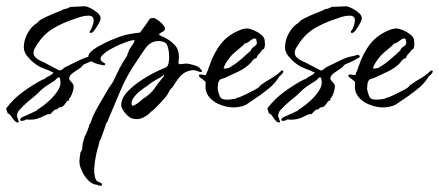

<svg xmlns="http://www.w3.org/2000/svg" viewBox="-52 -336 1402 613"><path d="M6 55Q0 55 -4.5 50.5Q-9 46 -13 40L-17 34Q-19 32 -21.5 29Q-24 26 -28 26Q-28 21 -30 18Q-32 15 -32 10Q-11 -19 21 -42.5Q53 -66 86 -83H89Q95 -89 104 -93Q113 -97 119 -104Q103 -112 87.5 -117.5Q72 -123 58 -134Q46 -143 35 -156.5Q24 -170 24 -185Q24 -208 36.5 -230.5Q49 -253 67 -263Q71 -270 87 -278Q103 -286 120 -293Q137 -300 145 -303Q152 -308 160 -308L173 -314H174Q184 -314 197 -315Q210 -316 218 -316Q225 -316 237 -310Q249 -304 259 -295.5Q269 -287 269 -279Q270 -274 264.5 -263.5Q259 -253 252.5 -243.5Q246 -234 242 -232L239 -231H235L234 -236Q239 -241 243 -252Q247 -263 247 -271Q247 -286 230 -286Q218 -286 206.5 -282.5Q195 -279 184 -275Q145 -262 115 -243.5Q85 -225 62 -187Q55 -176 55 -167Q55 -152 81 -140Q85 -139 98.5 -131.5Q112 -124 125 -117.5Q138 -111 138 -111Q143 -111 148 -115.5Q153 -120 157 -122Q174 -130 199 -142.5Q224 -155 242 -157Q245 -158 248.5 -159Q252 -160 256 -161Q261 -161 263 -156Q261 -151 254 -149Q249 -145 239 -140.5Q229 -136 222 -133Q215 -131 210 -125Q209 -122 204 -119Q197 -114 182.5 -104.5Q168 -95 169 -84Q169 -81 175.5 -74.5Q182 -68 183 -63Q184 -55 179.5 -41Q175 -27 168 -20L169 -16Q162 -14 160 -10.5Q158 -7 154 -2Q151 2 147 4.5Q143 7 136 7L131 13H130Q123 13 118 18.5Q113 24 108 29L105 28Q100 28 91.5 32.5Q83 37 78 39Q71 42 63 44Q55 46 45 46Q42 46 39 46Q36 46 33 45Q32 46 30 46L27 48Q21 50 18 50Q12 50 12 46Q13 43 16 40Q18 38 25 35.5Q32 33 39 29Q47 26 53.5 22.5Q60 19 64 18Q65 17 66 16Q67 15 68 14L74 10Q88 1 104 -13.5Q120 -28 131.5 -45Q143 -62 141 -77Q141 -79 140 -84Q139 -89 136 -89Q133 -89 129 -85Q125 -81 123 -79Q116 -74 107.5 -69Q99 -64 91 -58Q81 -51 73 -42.5Q65 -34 55 -26Q42 -16 30.5 -5.5Q19 5 8 17Q2 25 2 35Q3 39 5 43.5Q7 48 8 53L7 55Z M268 257Q263 257 258 254Q243 253 230.5 240.5Q218 228 210.5 212Q203 196 202 186Q201 177 202.5 168Q204 159 205 150Q210 145 210.5 137.5Q211 130 212 123Q217 104 218 101Q219 98 221.5 94.5Q224 91 230 73L231 71Q231 69 233 67L232 64Q237 58 239 51Q241 44 244 37Q249 26 254.5 15.5Q260 5 266 -5Q274 -18 281 -30.5Q288 -43 296 -56Q300 -62 304 -67.5Q308 -73 311 -79Q319 -97 331 -120Q343 -143 355 -160L354 -162L357 -167Q359 -176 368 -188.5Q377 -201 378 -208Q368 -208 350 -201.5Q332 -195 313 -185.5Q294 -176 281 -165.5Q268 -155 269 -147Q270 -142 275 -138.5Q280 -135 284 -133V-130Q283 -130 282 -129L283 -128Q282 -128 282 -129Q282 -129 282 -129Q282 -129 282 -129L281 -127Q274 -128 262 -131Q250 -134 240 -140Q230 -146 230 -155Q230 -166 246 -177.5Q262 -189 284 -199.5Q306 -210 326.5 -217.5Q347 -225 356 -226L378 -230L395 -232Q403 -243 411.5 -254.5Q420 -266 427 -277H429L430 -278H435L436 -279Q446 -278 460 -265.5Q474 -253 475 -245Q475 -241 472 -238Q469 -235 464 -233L461 -231Q456 -228 456 -226Q456 -224 459 -223Q462 -222 465 -220Q470 -218 475 -215.5Q480 -213 486 -209Q497 -202 507.5 -190.5Q518 -179 519 -159Q520 -152 518.5 -145Q517 -138 519 -131Q524 -131 532 -132Q540 -133 543 -133Q549 -133 562 -129.5Q575 -126 580 -123Q584 -121 586.5 -117.5Q589 -114 592 -112L593 -107L587 -106Q581 -108 575.5 -110Q570 -112 564 -112Q560 -112 555.5 -111Q551 -110 546 -108Q532 -103 520.5 -89Q509 -75 499 -58Q491 -51 486 -40.5Q481 -30 473 -22Q467 -15 460 -7.5Q453 0 447 6Q446 7 445 8Q444 9 442 11L436 16Q433 19 430 21Q427 23 426 25Q421 31 406 39Q391 47 373 43Q361 41 348 25.5Q335 10 335 0Q335 -23 356 -44.5Q377 -66 404 -83Q431 -100 449 -108Q452 -110 465.5 -115.5Q479 -121 480 -122Q485 -127 486.5 -136Q488 -145 488 -153Q488 -175 482.5 -190Q477 -205 453 -205Q439 -205 426 -196Q417 -190 404 -170Q391 -150 384 -140Q354 -97 333.5 -49Q313 -1 293 47Q291 55 287 57Q287 59 282.5 72Q278 85 273.5 97.5Q269 110 267 113L266 115Q265 116 265 118Q264 125 262 131Q260 137 258 144Q254 161 251 180.5Q248 200 249 217Q250 222 251 228Q252 234 255 239Q257 243 265.5 246Q274 249 274 253Q274 257 268 257ZM379 -1Q384 -4 389 -7.5Q394 -11 398 -15L404 -20Q430 -37 440 -52Q450 -67 469 -90Q473 -94 471 -97Q465 -92 458.5 -88Q452 -84 444 -80Q437 -76 430 -71Q423 -66 417 -61Q414 -60 400 -49Q394 -45 388 -39.5Q382 -34 377 -27Q368 -17 368 -6Q368 6 379 -1Z M694 7Q676 7 655.5 0Q635 -7 620.5 -21Q606 -35 604 -55Q604 -60 604.5 -65Q605 -70 604 -74Q604 -77 598 -80L595 -83Q591 -85 587 -88.5Q583 -92 583 -97Q586 -98 588 -98Q593 -98 597.5 -97Q602 -96 606 -96Q605 -96 607 -100Q607 -102 608 -104.5Q609 -107 610 -108Q611 -108 613 -115.5Q615 -123 616 -124Q630 -167 654.5 -197.5Q679 -228 722 -243Q726 -244 729.5 -244.5Q733 -245 737 -245Q745 -245 758 -239.5Q771 -234 781.5 -225.5Q792 -217 793 -208Q793 -204 793.5 -201Q794 -198 794 -194Q794 -188 791 -180L785 -177Q783 -173 781 -171L775 -164Q767 -156 769 -153L767 -152Q767 -152 767 -151Q767 -151 767 -151Q767 -151 767 -151Q767 -151 766 -151L767 -152L766 -151V-150L761 -149Q757 -146 754 -142.5Q751 -139 748 -135Q733 -119 709 -107.5Q685 -96 665 -87Q662 -86 656.5 -84.5Q651 -83 649 -80Q645 -75 644 -67Q643 -59 643 -52Q645 -40 649.5 -29Q654 -18 669 -18H678Q683 -18 688.5 -19Q694 -20 700 -21L707 -25L708 -24Q714 -26 729 -33Q744 -40 758 -47.5Q772 -55 775 -58L776 -59L777 -61L780 -64Q798 -77 815 -86.5Q832 -96 848 -112L850 -110H853Q852 -103 848 -99.5Q844 -96 839 -91L836 -86Q824 -67 799.5 -48Q775 -29 755 -16Q748 -12 741 -6.5Q734 -1 725 2Q708 7 694 7ZM662 -117Q668 -117 670.5 -117.5Q673 -118 678 -119Q698 -130 715.5 -145Q733 -160 749 -175Q751 -182 759 -187L763 -190Q765 -192 766.5 -194Q768 -196 768 -198Q769 -199 767 -205L766 -210V-212Q763 -213 758 -213Q751 -210 744 -204Q737 -198 729 -197Q725 -191 712 -181Q705 -175 698.5 -169.5Q692 -164 690 -162Q683 -155 673 -140.5Q663 -126 662 -117Z M840 55Q834 55 829.5 50.5Q825 46 821 40L817 34Q815 32 812.5 29Q810 26 806 26Q806 21 804 18Q802 15 802 10Q823 -19 855 -42.5Q887 -66 920 -83H923Q929 -89 938 -93Q947 -97 953 -104Q937 -112 921.5 -117.5Q906 -123 892 -134Q880 -143 869 -156.5Q858 -170 858 -185Q858 -208 870.5 -230.5Q883 -253 901 -263Q905 -270 921 -278Q937 -286 954 -293Q971 -300 979 -303Q986 -308 994 -308L1007 -314H1008Q1018 -314 1031 -315Q1044 -316 1052 -316Q1059 -316 1071 -310Q1083 -304 1093 -295.5Q1103 -287 1103 -279Q1104 -274 1098.5 -263.5Q1093 -253 1086.5 -243.5Q1080 -234 1076 -232L1073 -231H1069L1068 -236Q1073 -241 1077 -252Q1081 -263 1081 -271Q1081 -286 1064 -286Q1052 -286 1040.5 -282.5Q1029 -279 1018 -275Q979 -262 949 -243.5Q919 -225 896 -187Q889 -176 889 -167Q889 -152 915 -140Q919 -139 932.5 -131.5Q946 -124 959 -117.5Q972 -111 972 -111Q977 -111 982 -115.5Q987 -120 991 -122Q1008 -130 1033 -142.5Q1058 -155 1076 -157Q1079 -158 1082.5 -159Q1086 -160 1090 -161Q1095 -161 1097 -156Q1095 -151 1088 -149Q1083 -145 1073 -140.5Q1063 -136 1056 -133Q1049 -131 1044 -125Q1043 -122 1038 -119Q1031 -114 1016.5 -104.5Q1002 -95 1003 -84Q1003 -81 1009.5 -74.5Q1016 -68 1017 -63Q1018 -55 1013.5 -41Q1009 -27 1002 -20L1003 -16Q996 -14 994 -10.5Q992 -7 988 -2Q985 2 981 4.5Q977 7 970 7L965 13H964Q957 13 952 18.5Q947 24 942 29L939 28Q934 28 925.5 32.5Q917 37 912 39Q905 42 897 44Q889 46 879 46Q876 46 873 46Q870 46 867 45Q866 46 864 46L861 48Q855 50 852 50Q846 50 846 46Q847 43 850 40Q852 38 859 35.5Q866 33 873 29Q881 26 887.5 22.5Q894 19 898 18Q899 17 900 16Q901 15 902 14L908 10Q922 1 938 -13.5Q954 -28 965.5 -45Q977 -62 975 -77Q975 -79 974 -84Q973 -89 970 -89Q967 -89 963 -85Q959 -81 957 -79Q950 -74 941.5 -69Q933 -64 925 -58Q915 -51 907 -42.5Q899 -34 889 -26Q876 -16 864.5 -5.5Q853 5 842 17Q836 25 836 35Q837 39 839 43.5Q841 48 842 53L841 55Z M1171 7Q1153 7 1132.5 0Q1112 -7 1097.5 -21Q1083 -35 1081 -55Q1081 -60 1081.5 -65Q1082 -70 1081 -74Q1081 -77 1075 -80L1072 -83Q1068 -85 1064 -88.5Q1060 -92 1060 -97Q1063 -98 1065 -98Q1070 -98 1074.5 -97Q1079 -96 1083 -96Q1082 -96 1084 -100Q1084 -102 1085 -104.5Q1086 -107 1087 -108Q1088 -108 1090 -115.5Q1092 -123 1093 -124Q1107 -167 1131.5 -197.5Q1156 -228 1199 -243Q1203 -244 1206.5 -244.5Q1210 -245 1214 -245Q1222 -245 1235 -239.5Q1248 -234 1258.5 -225.5Q1269 -217 1270 -208Q1270 -204 1270.5 -201Q1271 -198 1271 -194Q1271 -188 1268 -180L1262 -177Q1260 -173 1258 -171L1252 -164Q1244 -156 1246 -153L1244 -152Q1244 -152 1244 -151Q1244 -151 1244 -151Q1244 -151 1244 -151Q1244 -151 1243 -151L1244 -152L1243 -151V-150L1238 -149Q1234 -146 1231 -142.5Q1228 -139 1225 -135Q1210 -119 1186 -107.5Q1162 -96 1142 -87Q1139 -86 1133.5 -84.5Q1128 -83 1126 -80Q1122 -75 1121 -67Q1120 -59 1120 -52Q1122 -40 1126.5 -29Q1131 -18 1146 -18H1155Q1160 -18 1165.5 -19Q1171 -20 1177 -21L1184 -25L1185 -24Q1191 -26 1206 -33Q1221 -40 1235 -47.5Q1249 -55 1252 -58L1253 -59L1254 -61L1257 -64Q1275 -77 1292 -86.5Q1309 -96 1325 -112L1327 -110H1330Q1329 -103 1325 -99.5Q1321 -96 1316 -91L1313 -86Q1301 -67 1276.5 -48Q1252 -29 1232 -16Q1225 -12 1218 -6.5Q1211 -1 1202 2Q1185 7 1171 7ZM1139 -117Q1145 -117 1147.5 -117.5Q1150 -118 1155 -119Q1175 -130 1192.5 -145Q1210 -160 1226 -175Q1228 -182 1236 -187L1240 -190Q1242 -192 1243.5 -194Q1245 -196 1245 -198Q1246 -199 1244 -205L1243 -210V-212Q1240 -213 1235 -213Q1228 -210 1221 -204Q1214 -198 1206 -197Q1202 -191 1189 -181Q1182 -175 1175.5 -169.5Q1169 -164 1167 -162Q1160 -155 1150 -140.5Q1140 -126 1139 -117Z"/></svg>

Font: Qwitcher Grypen
Style: Bold
Weight: 700
Designer: Robert E. Leuschke
Foundry: Robert E. Leuschke
Version: Version 1.100; ttfautohint (v1.8.3)